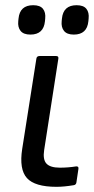

<svg xmlns="http://www.w3.org/2000/svg" viewBox="-20 -702 361 734"><path d="M262.2 -569.8Q235.8 -569.8 224.6 -584Q213.4 -598.1 215.8 -621.1L216.8 -630.9Q221.7 -682.1 272.9 -682.1Q299.3 -682.1 310.3 -668.2Q321.3 -654.3 318.8 -630.9L317.9 -621.1Q313 -569.8 262.2 -569.8ZM96.2 -569.8Q69.8 -569.8 58.6 -584Q47.4 -598.1 49.8 -621.1L50.8 -630.9Q55.7 -682.1 106.9 -682.1Q133.3 -682.1 144.3 -668.2Q155.3 -654.3 152.8 -630.9L151.9 -621.1Q147 -569.8 96.2 -569.8ZM195.8 12.2Q113.3 12.2 83 -21.2Q52.7 -54.7 64.9 -132.8L119.1 -478Q120.6 -487.8 130.9 -487.8H194.8Q204.6 -487.8 203.1 -478L148.9 -128.9Q143.1 -92.3 157.5 -76.7Q171.9 -61 209 -61Q240.7 -61 271 -65.9Q275.9 -66.4 278.3 -64Q280.8 -61.5 279.8 -56.2L272 -3.9Q270.5 4.4 262.2 5.9Q225.1 12.2 195.8 12.2Z"/></svg>

Font: Sofia Sans
Style: Italic
Weight: 400
Italic angle: -9°
Designer: Botio Nikoltchev, Ani Petrova
Foundry: lettersoup
Version: Version 4.100